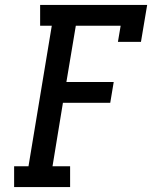

<svg xmlns="http://www.w3.org/2000/svg" viewBox="-20 -755 640 775"><path d="M37 0V-84H95L189 -651H142V-735H574L549 -586H456L467 -651H286L248 -424H439L425 -340H234L192 -84H263V0Z"/></svg>

Font: Iosevka Slab MdExObl
Style: Regular
Weight: 500
Width: 7
Italic angle: -9°
Monospace: yes
Designer: Belleve Invis
Foundry: Belleve Invis
Version: Version 11.1.1; ttfautohint (v1.8.3)